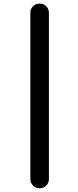

<svg xmlns="http://www.w3.org/2000/svg" viewBox="-20 -801 431 1056"><path d="M249 -730V183.1Q249 205.1 234.4 219.7Q219.7 234.4 198.2 234.4Q176.3 234.4 161.6 219.7Q147 205.1 147 183.1V-730Q147 -752 161.6 -766.6Q176.3 -781.2 198.2 -781.2Q219.7 -781.2 234.4 -766.6Q249 -752 249 -730Z"/></svg>

Font: Comfortaa
Style: Bold
Weight: 700
Designer: Johan Aakerlund
Foundry: Johan Aakerlund
Version: Version 2.001; ttfautohint (v1.4.1)